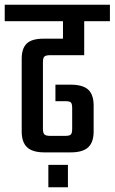

<svg xmlns="http://www.w3.org/2000/svg" viewBox="-40 -646 486 814"><path d="M-20 -626H426V-556H317V-412H172Q155 -412 148.5 -406.5Q142 -401 142 -382V-100Q142 -82 148.5 -76Q155 -70 172 -70H237Q255 -70 260.5 -76Q266 -82 266 -100V-188Q266 -206 260.5 -211.5Q255 -217 237 -217H195V-287H260Q311 -287 334 -266Q357 -245 357 -198V-89Q357 -43 334 -21.5Q311 0 260 0H148Q98 0 75 -21.5Q52 -43 52 -89V-397Q52 -441 73.5 -461.5Q95 -482 144 -482H227V-556H-20ZM165 53H248V148H165Z"/></svg>

Font: Teko Light
Style: Regular
Weight: 400
Version: Version 2.000;gftools[0.9.28.dev9+g7d2139d.d20230707]